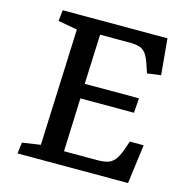

<svg xmlns="http://www.w3.org/2000/svg" viewBox="-104 -798 868 896"><g transform="rotate(15 330.0 -350.0)"><path d="M177 -630 84 -647 90 -700H596L612 -526L546 -517L534 -553Q523 -587 511 -604.5Q499 -622 480.5 -628.5Q462 -635 430 -635H288L278 -395H540L535 -324H276L266 -66H427Q455 -66 475 -71.5Q495 -77 509.5 -94.5Q524 -112 537 -148L551 -189H618L593 0H59L66 -54L154 -67Z"/></g></svg>

Font: Literata 7pt Medium
Style: Italic
Weight: 500
Italic angle: -2°
Designer: Latin by Veronika Burian and Jose Scaglione. Greek by Irene Vlachou. Cyrillic by Vera Evstafieva
Foundry: TypeTogether
Version: Version 3.002